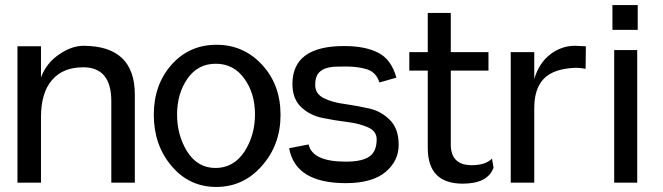

<svg xmlns="http://www.w3.org/2000/svg" viewBox="-20 -719 2621 759"><path d="M420 3H513V-345Q513 -537 311 -538Q263 -538 214 -504Q164 -471 142 -413V-536H49V3H142V-255Q142 -353 186 -403Q229 -453 309 -453Q420 -453 420 -319Z M1016 -463Q943 -542 836 -542Q728 -542 658 -463Q588 -384 588 -265Q588 -146 658 -63Q728 20 835 20Q942 20 1015 -63Q1089 -146 1089 -265Q1089 -384 1016 -463ZM721 -408Q762 -467 833 -467Q904 -467 946 -408Q988 -350 988 -267Q988 -184 946 -119Q903 -55 832 -55Q761 -55 720 -120Q680 -184 680 -266Q680 -349 721 -408Z M1547 -412Q1527 -484 1476 -510Q1425 -537 1340 -537Q1136 -537 1136 -387Q1136 -329 1170 -296Q1205 -263 1254 -253Q1302 -243 1351 -237Q1400 -231 1434 -216Q1469 -201 1469 -168Q1469 -120 1440 -100Q1411 -80 1347 -80Q1215 -80 1200 -148L1123 -133Q1148 5 1347 5Q1451 5 1504 -39Q1556 -83 1556 -146Q1556 -210 1522 -244Q1488 -279 1440 -290Q1391 -301 1342 -308Q1294 -314 1260 -331Q1226 -348 1226 -383Q1226 -419 1244 -435Q1262 -452 1298 -455Q1311 -456 1350 -456Q1390 -456 1424 -447Q1466 -437 1480 -393Z M1925 -92Q1899 -66 1845 -66Q1762 -66 1762 -148V-440H1911V-513H1762V-668H1671V-513H1598V-440H1671V-134Q1671 7 1809 7Q1908 7 1931 -56Z M2252 -538Q2200 -538 2155 -504Q2111 -470 2092 -407V-513H1999V3H2092V-292Q2092 -370 2131 -409Q2170 -448 2256 -451Q2275 -451 2295 -447L2296 -536Q2262 -538 2252 -538Z M2401 -601H2501V-699H2401ZM2408 3H2499V-521H2408Z"/></svg>

Font: Sawarabi Gothic
Style: Regular
Weight: 400
Designer: mshio (mshio@users.sourceforge.jp)
Version: Version 20141215